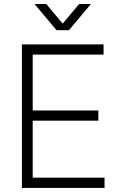

<svg xmlns="http://www.w3.org/2000/svg" viewBox="-20 -917 573 937"><path d="M255.9 -769.5Q228.5 -801.8 148.4 -897.5Q162.1 -897.5 206.1 -897.5Q225.6 -873 286.1 -801.8Q305.7 -826.2 366.2 -897.5Q380.9 -897.5 423.8 -897.5Q397.5 -865.2 316.4 -769.5Q300.8 -769.5 255.9 -769.5ZM139.6 -49.8Q227.5 -49.8 490.2 -49.8Q490.2 -37.1 490.2 0Q389.6 0 86.9 0Q86.9 -174.8 86.9 -700.2Q186.5 -700.2 485.4 -700.2Q485.4 -687.5 485.4 -650.4Q398.4 -650.4 139.6 -650.4Q139.6 -582 139.6 -377.9Q219.7 -377.9 460 -377.9Q460 -365.2 460 -328.1Q379.9 -328.1 139.6 -328.1Q139.6 -258.8 139.6 -49.8Z"/></svg>

Font: LeFont
Style: ExtraLight
Weight: 200
Designer: Leryon MEDIA
Version: Version 1.0